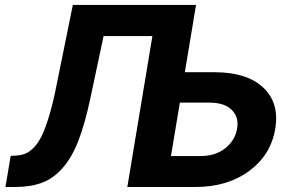

<svg xmlns="http://www.w3.org/2000/svg" viewBox="-20 -747 1165 767"><path d="M1.8 0 22.7 -124.3 41.9 -125.4Q64.3 -126.4 81.3 -133.3Q98.4 -140.3 115.9 -158.4Q133.5 -176.5 148.1 -207.2Q162.6 -237.9 177.2 -286.8Q191.8 -335.6 205.3 -403.8L271 -727.3H763.1L718.4 -458.5H837Q966.3 -458.5 1031.6 -397.2Q1096.9 -335.9 1079.5 -232.2Q1062.1 -128.2 975.5 -64.1Q888.8 0 760.7 0H488.6L588.8 -603H393.8L340.2 -350.9Q318.5 -249.6 292.3 -182.7Q266 -115.8 229.2 -74.8Q192.5 -33.7 147.4 -16.9Q102.3 0 39.8 0ZM698.5 -337 663 -123.6H781.2Q840.9 -123.6 880.3 -155.2Q919.7 -186.8 927.2 -233.7Q935 -278.8 905.9 -307.9Q876.8 -337 816.8 -337Z"/></svg>

Font: Karasuma Gothic
Style: Bold Italic
Weight: 700
Italic angle: 9.39998°
Designer: Rasmus Andersson / Ryoko Nishizuka
Foundry: Genbu
Version: Version 1.00